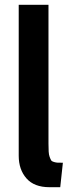

<svg xmlns="http://www.w3.org/2000/svg" viewBox="-20 -770 303 800"><path d="M231 10H186Q122.5 10 90.2 -26.8Q58 -63.5 58 -121V-750H182V-172Q182 -151.5 182.8 -138.2Q183.5 -125 187 -115.8Q190.5 -106.5 193.2 -102Q196 -97.5 205 -95Q214 -92.5 220.2 -92.2Q226.5 -92 242 -92Z"/></svg>

Font: Cabin
Style: Bold
Weight: 700
Designer: Pablo Impallari
Foundry: Pablo Impallari. http://www.impallari.com Igino Marini. http://www.ikern.com
Version: Version 3.001;hotconv 1.0.109;makeotfexe 2.5.65596